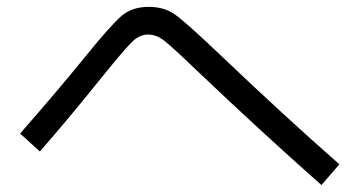

<svg xmlns="http://www.w3.org/2000/svg" viewBox="-20 -617 1040 555"><path d="M95.2 -179.2 38.1 -231Q150.9 -359.9 221.2 -446.8Q302.2 -546.9 332.5 -572Q362.8 -597.2 410.2 -597.2Q454.1 -597.2 485.6 -575.2Q517.1 -553.2 621.1 -454.1Q799.3 -284.2 960.9 -142.1L909.2 -82Q736.3 -234.9 545.9 -416Q474.1 -484.9 452.6 -501Q431.2 -517.1 408 -517.1Q384.8 -517.1 365 -499Q345.2 -481 286.1 -408.2Q174.3 -269 95.2 -179.2Z"/></svg>

Font: WebKoruri
Style: Regular
Weight: 400
Foundry: lindwurm / mohemohe
Version: Version 1.00